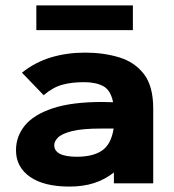

<svg xmlns="http://www.w3.org/2000/svg" viewBox="-20 -676 640 708"><path d="M236 12Q142 12 90.5 -24Q39 -60 39 -122Q39 -173 71.5 -213Q104 -253 174 -276.5Q244 -300 358 -300Q364 -300 374.5 -299.5Q385 -299 397 -299Q388 -344 360.5 -358.5Q333 -373 290 -373Q244 -373 209.5 -363.5Q175 -354 141 -325L61 -408Q110 -447 168.5 -464.5Q227 -482 294 -482Q362 -482 419.5 -464.5Q477 -447 511 -402.5Q545 -358 545 -276V0H400V-40Q367 -14 327 -1Q287 12 236 12ZM180 -141Q180 -98 264 -98Q323 -98 356.5 -121Q390 -144 399 -202Q387 -202 375 -202Q363 -202 355 -202Q283 -202 245.5 -192.5Q208 -183 194 -169Q180 -155 180 -141ZM114 -565V-656H470V-565Z"/></svg>

Font: Inconsolata Expanded Black
Style: Regular
Weight: 900
Width: 7
Monospace: yes
Designer: Raph Levien, Cyreal, Brenton Simpson
Foundry: Raph Levien, Cyreal, Google
Version: Version 3.001; ttfautohint (v1.8.2.53-6de2)